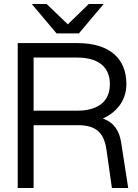

<svg xmlns="http://www.w3.org/2000/svg" viewBox="-20 -934 686 954"><path d="M68 0H147V-312H367C457 -312 497 -275 509 -190L536 0H617L582 -226C573 -284 546 -326 491 -345C572 -382 608 -447 608 -516C608 -640 529 -720 363 -720H68ZM138 -914 261 -768H372L495 -914H421L317 -813L212 -914ZM147 -384V-648H363C475 -648 526 -596 526 -516C526 -436 475 -384 363 -384Z"/></svg>

Font: Aspekta 350
Style: Regular
Weight: 350
Designer: Ivo Dolenc
Version: Version 2.000